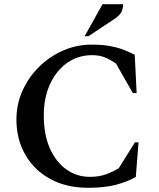

<svg xmlns="http://www.w3.org/2000/svg" viewBox="-20 -882 757 912"><path d="M399 10Q295 10 218.5 -32Q142 -74 100 -147.5Q58 -221 58 -314Q58 -387 87 -451.5Q116 -516 166 -565Q216 -614 280 -642Q344 -670 415 -670Q466 -670 501.5 -663.5Q537 -657 564.5 -646.5Q592 -636 620 -622L629 -440H611L531 -580Q500 -601 475 -610.5Q450 -620 417 -620Q352 -620 300 -584Q248 -548 218 -483Q188 -418 188 -333Q188 -242 217 -177Q246 -112 295.5 -77Q345 -42 406 -42Q451 -42 483.5 -54Q516 -66 544 -83L621 -206H638L625 -41Q583 -18 529.5 -4Q476 10 399 10ZM382 -710 467 -862H565Q565 -845 558 -828Q551 -811 528 -795L400 -710Z"/></svg>

Font: Spectral SC SemiBold
Style: Regular
Weight: 600
Designer: Jean-Baptiste Levee
Foundry: Production Type
Version: Version 2.001